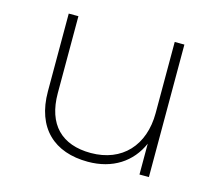

<svg xmlns="http://www.w3.org/2000/svg" viewBox="-81 -622 829 728"><g transform="rotate(15 333.5 -258.0)"><path d="M319 4C416 4 487 -43 521 -121V0H558V-520H520V-241C520 -114 444 -31 321 -31C207 -31 142 -95 142 -218V-520H104V-215C104 -71 187 4 319 4Z"/></g></svg>

Font: Montserrat-Alt1 ExtLt
Style: Regular
Weight: 200
Designer: Differentunic
Foundry: Differentunic
Version: Version 7.222